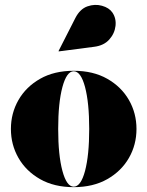

<svg xmlns="http://www.w3.org/2000/svg" viewBox="-20 -762 608 792"><path d="M368.5 -569 222.5 -550 221.5 -551.5 291 -688Q310 -725 340.8 -735.8Q371.5 -746.5 400.8 -738.2Q430 -730 443.5 -710.5Q460 -686.5 456.5 -655.2Q453 -624 430.8 -599Q408.5 -574 368.5 -569ZM25 -230Q25 -295 56.2 -349.5Q87.5 -404 145.5 -437Q203.5 -470 284 -470Q364.5 -470 422.5 -437Q480.5 -404 511.8 -349.5Q543 -295 543 -230Q543 -165 511.8 -110.5Q480.5 -56 422.5 -23Q364.5 10 284 10Q203.5 10 145.5 -23Q87.5 -56 56.2 -110.5Q25 -165 25 -230ZM220 -230Q220 -122 237.5 -57Q255 8 284 8Q313.5 8 330.8 -57Q348 -122 348 -230Q348 -338 330.8 -403Q313.5 -468 284 -468Q255 -468 237.5 -403Q220 -338 220 -230Z"/></svg>

Font: Bodoni* 96pt Fatface
Style: Regular
Weight: 900
Version: Version 2.3